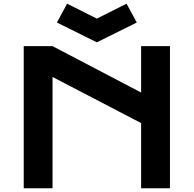

<svg xmlns="http://www.w3.org/2000/svg" viewBox="-20 -1011 1040 1031"><path d="M107.4 -763.2H262.2L737.8 -514.2V-763.2H892.6V0H737.8V-350.1L262.2 -597.7V0H107.4ZM285.6 -890.1 340.3 -991.2 500 -911.1 659.7 -991.2 714.4 -890.1 500 -783.7Z"/></svg>

Font: Krona One
Style: Regular
Weight: 400
Version: Version 1.003